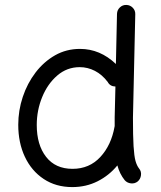

<svg xmlns="http://www.w3.org/2000/svg" viewBox="-20 -721 644 770"><path d="M300.8 -524.9Q381.3 -524.9 444.8 -464.4L449.2 -665.5Q449.7 -680.7 460.7 -691.2Q471.7 -701.7 486.8 -701.2Q502 -700.7 512.5 -689.9Q522.9 -679.2 522.5 -664.1L513.2 -249Q513.2 -175.3 515.6 -135Q518.1 -94.7 523.4 -75.7Q528.8 -56.6 537.6 -45.4Q547.4 -33.7 545.4 -18.3Q543.5 -2.9 532.2 6.8Q520.5 16.1 505.1 14.4Q489.7 12.7 480 1.5Q460 -23.4 450.7 -57.6Q418 -17.6 371.6 5.9Q325.2 29.3 270 29.3Q204.1 29.3 155.3 -3.2Q106.4 -35.6 79.8 -92Q53.2 -148.4 53.2 -220.7Q53.2 -277.8 71.3 -332.3Q89.4 -386.7 122.6 -430.2Q155.8 -473.6 200.9 -499.3Q246.1 -524.9 300.8 -524.9ZM127.4 -219.7Q127.4 -140.1 164.8 -92Q202.1 -43.9 271 -43.9Q338.4 -43.9 382.3 -91.3Q426.3 -138.7 439.5 -213.4Q439.5 -214.8 439.9 -215.8Q439.9 -224.1 439.9 -232.7Q439.9 -241.2 439.9 -250L442.9 -374Q421.4 -374.5 412.1 -392.1Q389.6 -421.9 360.6 -436.8Q331.5 -451.7 299.8 -451.7Q248.5 -451.7 209.7 -418.2Q170.9 -384.8 149.2 -331.8Q127.4 -278.8 127.4 -219.7Z"/></svg>

Font: Mikhak-FD Regular
Style: FD-Regular
Weight: 400
Designer: Amin Abedi
Version: Version 3.2